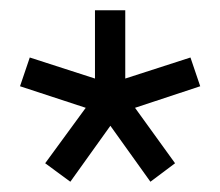

<svg xmlns="http://www.w3.org/2000/svg" viewBox="-20 -726 429 374"><path d="M68 -408 147 -516 19 -558 38 -614 165 -573V-706H224V-573L351 -614L370 -558L243 -516L321 -408L273 -372L195 -481L117 -372Z"/></svg>

Font: Haskoy
Style: Regular
Weight: 400
Designer: Ertekin Erdin
Foundry: Ertekin Erdin
Version: Version 1.500